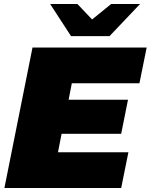

<svg xmlns="http://www.w3.org/2000/svg" viewBox="-20 -937 751 957"><path d="M269 -178H620L584 0H2L142 -700H711L675 -522H338L322 -440H618L584 -270H287ZM334 -757 230 -917H366L439 -840L534 -917H678L526 -757Z"/></svg>

Font: Montserrat Black
Style: Italic
Weight: 900
Italic angle: -11.3°
Designer: Julieta Ulanovsky
Foundry: Julieta Ulanovsky
Version: Version 9.000; ttfautohint (v1.8.4.7-5d5b)